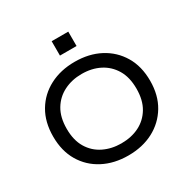

<svg xmlns="http://www.w3.org/2000/svg" viewBox="-187 -1011 1171 1192"><g transform="rotate(-30 398.5 -415.5)"><path d="M398 11Q297 11 218.5 -30Q140 -71 95.5 -146Q51 -221 51 -324Q51 -428 95.5 -503Q140 -578 218.5 -619Q297 -660 398 -660Q500 -660 578 -619Q656 -578 701 -503Q746 -428 746 -324Q746 -221 701 -146Q656 -71 578 -30Q500 11 398 11ZM398 -76Q470 -76 526 -104Q582 -132 615 -187Q648 -242 648 -324Q648 -406 615 -461Q582 -516 526 -544.5Q470 -573 398 -573Q328 -573 271 -544.5Q214 -516 181 -461Q148 -406 148 -324Q148 -242 181 -187Q214 -132 271 -104Q328 -76 398 -76ZM458 -842V-739H339V-842Z"/></g></svg>

Font: Syne Med Modified
Style: Regular
Weight: 500
Designer: Lucas Descroix
Foundry: Bonjour Monde
Version: Version 2.200